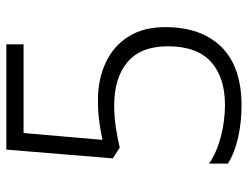

<svg xmlns="http://www.w3.org/2000/svg" viewBox="-106 -648 764 591"><g transform="rotate(-90 275.5 -352.0)"><path d="M246 10Q196 10 148.5 -0.5Q101 -11 68 -32V-90Q103 -66 151.5 -53.5Q200 -41 249 -41Q333 -41 381 -84Q429 -127 429 -217Q429 -300 380.5 -341Q332 -382 247 -382Q213 -382 180 -377Q147 -372 117 -365L84 -386L111 -714H435V-661H162L141 -418Q162 -423 194 -427.5Q226 -432 263 -432Q328 -432 379 -408Q430 -384 459 -338Q488 -292 488 -225Q488 -114 427 -52Q366 10 246 10Z"/></g></svg>

Font: Noto Sans Bengali UI Light
Style: Regular
Weight: 300
Designer: Jelle Bosma - Monotype Design Team
Foundry: Monotype Imaging Inc.
Version: Version 2.003; ttfautohint (v1.8.4.7-5d5b)